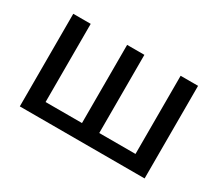

<svg xmlns="http://www.w3.org/2000/svg" viewBox="-102 -754 1098 968"><g transform="rotate(30 447.0 -269.5)"><path d="M84 0V-539.1H185.5V-84H397.5V-539.1H498V-84H709V-539.1H810.5V0Z"/></g></svg>

Font: Min Sans Medium
Style: Regular
Weight: 500
Designer: Jinseong-Kim, NotoSansCJK, Nunito
Foundry: Jinseong-Kim
Version: Version 1.400;Glyphs 3.1.2 (3151)